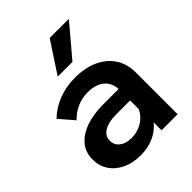

<svg xmlns="http://www.w3.org/2000/svg" viewBox="-219 -878 1012 1012"><g transform="rotate(-45 287.0 -372.5)"><path d="M523 0H403.2V-100.9L397.3 -117.3V-306.2Q397.3 -359 363.1 -388.1Q328.9 -417.1 270.1 -417.1Q226.5 -417.1 189.2 -400.4Q151.8 -383.7 123.7 -353.8L54.6 -434.3Q94.9 -474 151.9 -496.5Q208.9 -519 275.5 -519Q349.5 -519 405.1 -494.2Q460.7 -469.4 491.9 -422.6Q523 -375.9 523 -309.2ZM232.3 16Q174.4 16 130.1 -5.1Q85.8 -26.2 61.4 -63.1Q36.9 -99.9 36.9 -148.5Q36.9 -200.5 67.2 -237.4Q97.4 -274.2 152.5 -294.1Q207.5 -314 280.7 -314H409.7V-228.3H290.7Q237.1 -228.3 204.2 -209Q171.3 -189.7 171.3 -153.6Q171.3 -121.2 196.7 -101.9Q222.1 -82.6 262.6 -82.6Q301.8 -82.6 334.1 -99.2Q366.3 -115.7 386.3 -144.8Q406.3 -173.8 409.3 -210.8L447.2 -193.2Q447.2 -131.4 420.2 -84.1Q393.1 -36.8 344.5 -10.4Q295.8 16 232.3 16ZM473.2 -761 326 -587H216.2L330.2 -761Z"/></g></svg>

Font: Wix Madefor Display
Style: Regular
Weight: 400
Designer: Dalton Maag Ltd
Foundry: Dalton Maag Ltd
Version: Version 3.100